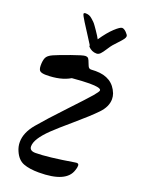

<svg xmlns="http://www.w3.org/2000/svg" viewBox="-176 -1043 818 1114"><g transform="rotate(20 233.0 -486.5)"><path d="M292 -671 321 -672Q426 -672 460 -585Q466 -568 466 -551Q466 -504 424 -460.5Q382 -417 303.5 -350Q225 -283 193 -252Q118 -180 118 -134Q118 -106 155 -106Q229 -106 391 -133L400 -134Q413 -134 413 -121Q413 -108 407 -92Q381 -6 212 -6Q154 -6 117 -20Q80 -34 60 -80Q48 -106 48 -135Q48 -193 97.5 -252Q147 -311 239 -408.5Q331 -506 357 -536.5Q383 -567 383 -575Q383 -592 312 -592Q275 -592 205 -586Q148 -552 58 -552Q33 -552 21.5 -559.5Q10 -567 10 -595Q10 -623 17.5 -641Q25 -659 55.5 -672.5Q86 -686 153.5 -710Q221 -734 235 -734Q249 -734 254.5 -726.5Q260 -719 266 -702L273 -685Q279 -671 292 -671ZM290 -769Q260 -769 238 -793Q238 -799 236.5 -802.5Q235 -806 210.5 -843.5Q186 -881 163.5 -917Q141 -953 141 -960Q141 -967 152.5 -967Q164 -967 173.5 -963.5Q183 -960 192.5 -951.5Q202 -943 209 -936.5Q216 -930 226 -915.5Q236 -901 241 -894Q261 -865 269 -849Q305 -902 336.5 -931Q368 -960 380 -960Q392 -960 406.5 -945.5Q421 -931 421 -923Q421 -915 413.5 -904.5Q406 -894 388 -875Q370 -856 361 -845.5Q352 -835 338 -813Q324 -791 313.5 -780Q303 -769 290 -769Z"/></g></svg>

Font: Devonshire
Style: Regular
Weight: 400
Designer: Astigmatic (AOETI)
Foundry: Astigmatic (AOETI)
Version: Version 1.001